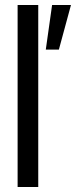

<svg xmlns="http://www.w3.org/2000/svg" viewBox="-20 -743 302 763"><path d="M50 0V-723H132V0ZM162 -546 187 -723H262L214 -546Z"/></svg>

Font: Archivo Narrow
Style: Regular
Weight: 400
Designer: Hector Gatti
Foundry: Omnibus-Type
Version: Version 3.002